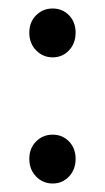

<svg xmlns="http://www.w3.org/2000/svg" viewBox="-20 -423 247 452"><path d="M158 -346Q158 -321 142.5 -304.5Q127 -288 104 -288Q81 -288 65 -304.5Q49 -321 49 -346Q49 -371 65 -387Q81 -403 104 -403Q127 -403 142.5 -387Q158 -371 158 -346ZM158 -49Q158 -24 142.5 -7.5Q127 9 104 9Q81 9 65 -7.5Q49 -24 49 -49Q49 -74 65 -90Q81 -106 104 -106Q127 -106 142.5 -90Q158 -74 158 -49Z"/></svg>

Font: Gontserrat
Style: Regular
Weight: 400
Designer: Julieta Ulanovsky
Foundry: Julieta Ulanovsky
Version: Version 6.001